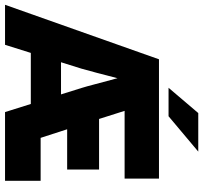

<svg xmlns="http://www.w3.org/2000/svg" viewBox="-46 -784 827 782"><g transform="rotate(90 368.0 -393.5)"><path d="M0 0ZM160 0H-3L219 -627H705V-487H429L462 -383H668V-253H504L539 -145H714V0H434L401 -105H193ZM296 -458Q285 -415 274.5 -375Q264 -335 257 -311L231 -228H362L336 -311Q330 -330 320.5 -366.5Q311 -403 296 -458ZM438 -787H595L451 -666H335Z"/></g></svg>

Font: Blinker
Style: Bold
Weight: 700
Designer: Juergen Huber
Foundry: supertype
Version: Version 1.015;PS 1.15;hotconv 1.0.88;makeotf.lib2.5.647800; 